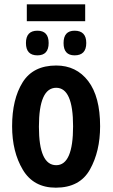

<svg xmlns="http://www.w3.org/2000/svg" viewBox="-20 -858 521 888"><path d="M104 -838V-760H374V-838ZM100 -659Q100 -602 153 -602Q205 -602 205 -659Q205 -716 153 -716Q100 -716 100 -659ZM274 -659Q274 -602 325 -602Q379 -602 379 -659Q379 -716 325 -716Q274 -716 274 -659ZM240 -555Q133 -555 84.5 -477Q36 -399 36 -274Q36 -156 85.5 -73Q135 10 238 10Q349 10 396 -74Q443 -158 443 -274Q443 -411 388 -483Q333 -555 240 -555ZM240 -452Q318 -452 318 -274Q318 -94 240 -94Q160 -94 160 -272Q160 -452 240 -452Z"/></svg>

Font: Noto Sans UI Condensed
Style: Bold
Weight: 700
Width: 3
Designer: Monotype Design Team
Foundry: Monotype Imaging Inc.
Version: 1.001